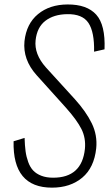

<svg xmlns="http://www.w3.org/2000/svg" viewBox="-20 -839 494 869"><path d="M215.3 10.3Q36.6 10.3 41.5 -199.7L91.3 -214.8Q92.3 -180.2 95.7 -154.8Q99.1 -129.4 107.7 -105.7Q116.2 -82 130.4 -67.1Q144.5 -52.2 167.2 -43.5Q189.9 -34.7 220.7 -34.7Q350.6 -34.7 364.3 -165Q369.1 -214.4 348.4 -255.4Q327.6 -296.4 278.3 -351.6L145.5 -499Q82.5 -569.3 90.8 -652.8Q99.6 -731.9 152.1 -775.1Q204.6 -818.4 285.6 -818.8Q373.5 -819.3 415.5 -772.7Q457.5 -726.1 453.1 -615.7L405.8 -605Q407.7 -693.8 380.4 -735.1Q353 -776.4 283.2 -774.9Q223.6 -773.9 185.5 -744.9Q147.5 -715.8 141.1 -656.7Q134.3 -594.2 187.5 -534.2L318.8 -390.1Q369.1 -334.5 395.3 -281Q421.4 -227.5 415.5 -168Q406.2 -80.1 352.3 -34.9Q298.3 10.3 215.3 10.3Z"/></svg>

Font: Oswald
Style: Extra-Light
Weight: 200
Designer: Vernon Adams
Foundry: Vernon Adams
Version: 3.0; ttfautohint (v0.94.23-7a4d-dirty) -l 8 -r 50 -G 200 -x 